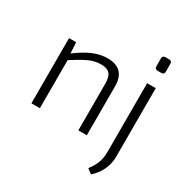

<svg xmlns="http://www.w3.org/2000/svg" viewBox="-196 -860 1208 1237"><g transform="rotate(30 408.0 -242.0)"><path d="M365 -497Q496 -497 496 -364V0H433V-347Q433 -399 413 -420.5Q393 -442 349 -442Q300 -442 253 -419Q206 -396 141 -354L138 -401Q197 -447 253.5 -472Q310 -497 365 -497ZM137 -485 142 -393 147 -378V0H84V-485ZM729 -485V24Q729 61 718.5 94Q708 127 689 155Q670 183 645 205L610 178Q638 143 651.5 107.5Q665 72 665 24V-485ZM712 -689Q732 -689 732 -668V-609Q732 -588 712 -588H683Q662 -588 662 -609V-668Q662 -689 683 -689Z"/></g></svg>

Font: Exo 2 Light
Style: Regular
Weight: 300
Designer: Natanael Gama
Foundry: Natanael Gama
Version: Version 2.010